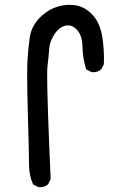

<svg xmlns="http://www.w3.org/2000/svg" viewBox="-20 -781 540 807"><path d="M95.2 -520.5Q98.1 -576.7 105 -623.5Q112.3 -671.9 147.9 -707.5Q180.2 -739.7 219.2 -752Q245.1 -760.7 271.5 -760.7Q285.2 -760.7 299.3 -758.3Q339.8 -751 370.1 -717.3Q400.4 -684.1 409.7 -627.4Q417 -581.5 417 -533.7Q417 -523.4 416.5 -511.2L405.8 -489.7L404.8 -489.3Q391.6 -477.5 372.1 -477.5Q369.1 -477.5 364.7 -478L342.3 -489.3Q327.6 -535.2 326.7 -584.5Q325.7 -633.8 301.3 -658.2Q285.2 -674.3 266.1 -674.3Q234.4 -674.3 210 -638.7Q189 -607.4 187 -578.4Q185.1 -549.3 179.7 -503.4Q178.2 -493.2 178.2 -463.9Q178.2 -362.3 192.9 -28.3L182.1 -6.3Q173.3 1 165 3.4Q156.7 5.9 151.1 5.9Q145.5 5.9 141.1 5.4L119.1 -5.9Q102.1 -43.9 102.1 -86.9Q102.1 -129.9 98.1 -265.4Q94.2 -400.9 94.2 -450Q94.2 -499 95.2 -520.5Z"/></svg>

Font: Bakudai
Style: Medium
Weight: 500
Version: Version 1.48